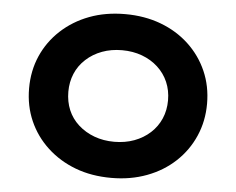

<svg xmlns="http://www.w3.org/2000/svg" viewBox="-52 -777 1043 848"><g transform="rotate(5 470.0 -353.0)"><path d="M471 10Q383 10 311.5 -17Q240 -44 186.5 -93.5Q133 -143 104 -209Q75 -275 75 -353Q75 -431 104 -497Q133 -563 186.5 -612.5Q240 -662 311.5 -689Q383 -716 470 -716Q556 -716 628 -689Q700 -662 753 -612.5Q806 -563 835 -497Q864 -431 864 -353Q864 -276 835 -209.5Q806 -143 753 -93.5Q700 -44 628 -17Q556 10 471 10ZM470 -150Q518 -150 558.5 -165Q599 -180 629 -207.5Q659 -235 675 -272Q691 -309 691 -353Q691 -397 675 -434Q659 -471 629 -498.5Q599 -526 558.5 -541Q518 -556 470 -556Q422 -556 381.5 -541Q341 -526 310.5 -498Q280 -470 264.5 -433Q249 -396 249 -353Q249 -309 264.5 -272Q280 -235 310.5 -207.5Q341 -180 381.5 -165Q422 -150 470 -150Z"/></g></svg>

Font: Lexend Exa
Style: Bold
Weight: 700
Designer: Bonnie Shaver-Troup, Thomas Jockin
Foundry: Lexend
Version: Version 1.007